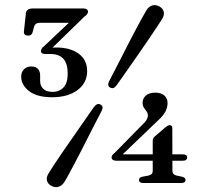

<svg xmlns="http://www.w3.org/2000/svg" viewBox="-20 -734 832 770"><path d="M592.5 -167.5Q592.5 -174.5 594.5 -179Q596.5 -183.5 600.5 -186.5L644.5 -224.5Q650 -228.5 653.5 -230.2Q657 -232 660.5 -232Q671 -232 671 -220.5L671.5 -49.5Q671.5 -41 676 -36.2Q680.5 -31.5 688 -30L709.5 -25.5Q716 -24 720 -20.8Q724 -17.5 724 -12.5Q724 0 706.5 0H555Q537.5 0 537.5 -12.5Q537.5 -23 552 -25.5L575.5 -30Q583.5 -31.5 588 -36.2Q592.5 -41 592.5 -49.5ZM550 -233Q562.5 -244 567.8 -253.2Q573 -262.5 573 -270Q573 -280 567.8 -287Q562.5 -294 557.2 -302Q552 -310 552 -322Q552 -339 565 -350.8Q578 -362.5 603.5 -362.5Q625.5 -362.5 638.8 -351.2Q652 -340 652 -320.5Q652 -302.5 642.5 -285Q633 -267.5 605.5 -243L458.5 -102L452 -115H713.5Q721.5 -115 726 -112Q730.5 -109 730.5 -103Q730.5 -89.5 713.5 -89.5H446Q437 -89.5 432.2 -93.2Q427.5 -97 427.5 -103Q427.5 -107 430 -111Q432.5 -115 440 -121ZM448 -392.5Q441.5 -383.5 435.5 -381.2Q429.5 -379 421.5 -383Q414.5 -387 414 -393.8Q413.5 -400.5 418.5 -410Q426.5 -425.5 438.2 -448Q450 -470.5 463.5 -497Q477 -523.5 491.2 -551.5Q505.5 -579.5 519.5 -606Q533.5 -632.5 545.8 -655Q558 -677.5 567 -692.5Q576 -707.5 590 -712Q604 -716.5 619.5 -708Q634 -699.5 636.8 -686.2Q639.5 -673 630 -657.5Q622 -644.5 608.2 -624Q594.5 -603.5 577.8 -578.8Q561 -554 542.8 -527.8Q524.5 -501.5 506.8 -476Q489 -450.5 473.8 -429Q458.5 -407.5 448 -392.5ZM356.5 -304.5Q363.5 -313.5 369.8 -316Q376 -318.5 383.5 -314.5Q391 -310.5 391.2 -303.5Q391.5 -296.5 386.5 -287Q378.5 -272 366.8 -249.2Q355 -226.5 341.5 -200Q328 -173.5 313.8 -145.2Q299.5 -117 285.5 -90.5Q271.5 -64 259.5 -41.5Q247.5 -19 238 -4Q229 10.5 214.8 15Q200.5 19.5 185.5 11Q171 3 168.2 -10.5Q165.5 -24 175 -39Q183 -52.5 196.5 -73Q210 -93.5 227 -118.2Q244 -143 262.5 -169.5Q281 -196 298.5 -221.2Q316 -246.5 331.2 -268.2Q346.5 -290 356.5 -304.5ZM180 -532.5 175 -541Q182 -542 189.5 -542.8Q197 -543.5 205 -543.5Q262 -543.5 295.8 -518.5Q329.5 -493.5 329.5 -449Q329.5 -401.5 291 -372.8Q252.5 -344 189 -344Q128.5 -344 96.8 -368.5Q65 -393 65 -427Q65 -445.5 76.5 -456.5Q88 -467.5 105.5 -467.5Q123 -467.5 132 -457.8Q141 -448 141 -431.5V-408.5Q141 -389.5 153.8 -377.5Q166.5 -365.5 191.5 -365.5Q217.5 -365.5 234.5 -383.2Q251.5 -401 251.5 -438.5Q251.5 -479 234.2 -498.2Q217 -517.5 181 -517.5H162Q153.5 -517.5 149 -520.2Q144.5 -523 144.5 -529.5Q144.5 -534 147 -538.5Q149.5 -543 157 -549L279 -664L281.5 -642.5H139Q121.5 -642.5 117 -628L110.5 -604Q109 -598 104.5 -594.5Q100 -591 92.5 -591Q84.5 -591 79.8 -595.2Q75 -599.5 76 -608.5L84 -682Q85 -690 91.5 -695Q98 -700 110 -700H315.5Q324 -700 328.5 -696.2Q333 -692.5 333 -686.5Q333 -682 329.5 -677.2Q326 -672.5 317 -666Z"/></svg>

Font: Fraunces 12pt
Style: Regular
Weight: 400
Version: Version 1.000;[b76b70a41]